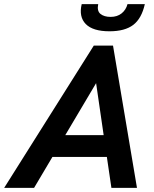

<svg xmlns="http://www.w3.org/2000/svg" viewBox="-70 -911 746 931"><path d="M460.9 -759.3Q380.4 -759.3 345.9 -794.4Q311.5 -829.6 326.2 -891.1H406.2Q399.4 -857.9 417.2 -843.5Q435.1 -829.1 466.3 -829.1Q498.5 -829.1 519.8 -846.2Q541 -863.3 548.3 -891.1H632.3Q616.7 -821.3 576.2 -790.3Q535.6 -759.3 460.9 -759.3ZM384.8 -689.9H478L594.2 0H470.2L448.2 -149.9H184.1L95.2 0H-49.8ZM246.6 -255.9H432.6L396 -507.8Z"/></svg>

Font: HK Grotesk Legacy
Style: Bold Italic
Weight: 700
Italic angle: -13°
Designer: Alfredo Marco Pradil
Foundry: Hanken Design Co.
Version: Version 2.022;PS 002.022;hotconv 1.0.88;makeotf.lib2.5.64775